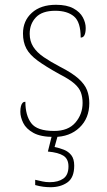

<svg xmlns="http://www.w3.org/2000/svg" viewBox="-20 -562 445 802"><path d="M206 10Q150 10 119.5 -7Q89 -24 77 -48.5Q65 -73 65 -95Q65 -109 67.5 -118.5Q70 -128 74.5 -132.5Q79 -137 86 -137Q86 -80 110.5 -47.5Q135 -15 206 -15Q265 -15 295 -50Q325 -85 325 -132Q325 -156 318 -175.5Q311 -195 290.5 -213Q270 -231 229 -252Q171 -284 137.5 -308.5Q104 -333 90 -359.5Q76 -386 76 -422Q76 -475 113 -508.5Q150 -542 214 -542Q259 -542 286.5 -527Q314 -512 326 -489.5Q338 -467 338 -445Q338 -426 333 -415.5Q328 -405 317 -405Q317 -470 289 -493.5Q261 -517 211 -517Q156 -517 130 -489.5Q104 -462 104 -421Q104 -390 119 -366.5Q134 -343 162.5 -323.5Q191 -304 231 -283Q282 -257 308 -233.5Q334 -210 343.5 -185.5Q353 -161 353 -131Q353 -68 312 -29Q271 10 206 10ZM191 220Q176 220 160.5 218Q145 216 127 211V189Q145 193 158 196Q171 199 188 199Q223 199 244.5 184Q266 169 266 133Q266 102 245 88.5Q224 75 180 71L200 -9H225L208 52Q228 56 247 63.5Q266 71 278 86.5Q290 102 290 130Q290 180 261.5 200Q233 220 191 220Z"/></svg>

Font: Noto Serif Armenian Thin
Style: Regular
Weight: 250
Version: Version 2.007